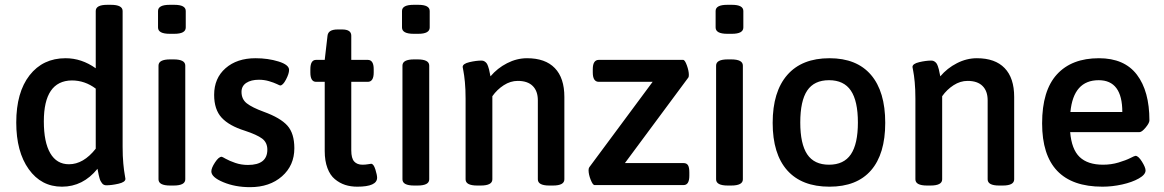

<svg xmlns="http://www.w3.org/2000/svg" viewBox="-20 -773 4863 802"><path d="M442.9 -752.9Q492.2 -752.9 492.2 -727.1V-160.2Q492.2 -120.1 495.1 -89.6Q498 -59.1 501 -43.9Q503.9 -28.8 503.9 -25.9Q503.9 -12.2 475.1 -5.6Q446.3 1 423.8 1Q418.5 1 413.8 -1.2Q409.2 -3.4 405.8 -8.1Q402.3 -12.7 399.9 -17.3Q397.5 -22 395.5 -29.5Q393.6 -37.1 392.3 -42.2Q391.1 -47.4 389.6 -55.9Q388.2 -64.5 387.2 -67.9Q326.7 6.8 238.8 6.8Q152.3 6.8 100.1 -66.2Q47.9 -139.2 47.9 -261.2Q47.9 -387.2 103.5 -458.5Q159.2 -529.8 253.9 -529.8Q320.8 -529.8 379.9 -487.8V-727.1Q379.9 -752.9 428.2 -752.9ZM279.8 -437Q163.1 -435.5 163.1 -266.1Q163.1 -179.2 189.9 -133.1Q216.8 -86.9 268.1 -86.9Q328.6 -86.9 379.9 -151.9V-402.8Q334.5 -437 279.8 -437Z M708 -752.9Q755.9 -752.9 755.9 -727.1V-658.2Q755.9 -631.8 708 -631.8H689Q640.1 -631.8 640.1 -658.2V-727.1Q640.1 -752.9 689 -752.9ZM705.1 -524.9Q753.9 -524.9 753.9 -499V-23.9Q753.9 2 705.1 2H690.9Q642.1 2 642.1 -23.9V-499Q642.1 -524.9 690.9 -524.9Z M1047.4 -529.8Q1099.6 -529.8 1143.6 -516.1Q1187.5 -502.4 1187.5 -481Q1187.5 -465.3 1174.6 -440.7Q1161.6 -416 1150.4 -416Q1148.4 -416 1136.5 -421.9Q1124.5 -427.7 1104.2 -433.8Q1084 -439.9 1061.5 -439.9Q1028.8 -439.9 1008.8 -426.8Q988.8 -413.6 988.8 -389.2Q988.8 -358.4 1011.2 -341.1Q1033.7 -323.7 1081.5 -306.2Q1151.4 -280.8 1180.4 -248.3Q1209.5 -215.8 1209.5 -153.8Q1209.5 -82 1158 -36.6Q1106.4 8.8 1024.4 8.8Q962.4 8.8 912.6 -12Q862.8 -32.7 862.8 -57.1Q862.8 -71.3 878.2 -94.7Q893.6 -118.2 905.8 -118.2Q908.2 -118.2 923.1 -109.6Q938 -101.1 962.9 -92.5Q987.8 -84 1015.6 -84Q1096.7 -84 1096.7 -147.9Q1096.7 -177.7 1075 -194.1Q1053.2 -210.4 1002.4 -227.1Q937 -247.6 905.8 -281.5Q874.5 -315.4 874.5 -377Q874.5 -446.3 922.1 -488Q969.7 -529.8 1047.4 -529.8Z M1409.2 -649.9Q1447.3 -649.9 1447.3 -624V-522.9H1516.1Q1541 -522.9 1541 -483.9V-470.2Q1541 -431.2 1516.1 -431.2H1447.3V-145Q1447.3 -111.8 1459.5 -98.4Q1471.7 -85 1494.1 -85Q1505.9 -85 1516.8 -86.9Q1527.8 -88.9 1530.3 -88.9Q1540.5 -88.9 1547.9 -65.4Q1555.2 -42 1555.2 -30.8Q1555.2 6.8 1472.2 6.8Q1444.8 6.8 1421.6 -0.7Q1398.4 -8.3 1378.7 -24.7Q1358.9 -41 1347.7 -71Q1336.4 -101.1 1336.4 -142.1V-431.2H1300.3Q1276.4 -431.2 1276.4 -470.2V-483.9Q1276.4 -522.9 1300.3 -522.9H1336.4L1348.1 -624Q1351.1 -649.9 1390.1 -649.9Z M1727.1 -752.9Q1774.9 -752.9 1774.9 -727.1V-658.2Q1774.9 -631.8 1727.1 -631.8H1708Q1659.2 -631.8 1659.2 -658.2V-727.1Q1659.2 -752.9 1708 -752.9ZM1724.1 -524.9Q1772.9 -524.9 1772.9 -499V-23.9Q1772.9 2 1724.1 2H1710Q1661.1 2 1661.1 -23.9V-499Q1661.1 -524.9 1710 -524.9Z M2181.6 -529.8Q2257.8 -529.8 2297.6 -488.5Q2337.4 -447.3 2337.4 -368.2V-23.9Q2337.4 2 2289.6 2H2274.4Q2226.6 2 2226.6 -23.9V-354Q2226.6 -392.6 2205.3 -413.8Q2184.1 -435.1 2142.6 -435.1Q2112.3 -435.1 2084.2 -417Q2056.2 -398.9 2036.6 -371.1V-23.9Q2036.6 2 1987.8 2H1973.6Q1924.8 2 1924.8 -23.9V-360.8Q1924.8 -399.9 1921.9 -430.2Q1918.9 -460.4 1915.8 -475.6Q1912.6 -490.7 1912.6 -493.2Q1912.6 -506.8 1940.9 -513.4Q1969.2 -520 1991.7 -520Q1998.5 -520 2003.9 -516.6Q2009.3 -513.2 2012.5 -509Q2015.6 -504.9 2018.6 -496.6Q2021.5 -488.3 2022.7 -483.2Q2023.9 -478 2025.9 -467.8Q2027.8 -457.5 2028.8 -454.1Q2057.6 -488.3 2098.1 -509Q2138.7 -529.8 2181.6 -529.8Z M2833.5 -522.9Q2840.8 -522.9 2849.1 -500Q2857.4 -477.1 2857.4 -460Q2857.4 -451.2 2854.5 -448.2L2590.3 -91.8H2835.4Q2848.1 -91.8 2853.8 -82.8Q2859.4 -73.7 2859.4 -53.2V-39.1Q2859.4 0 2835.4 0H2463.4Q2456.1 0 2447.3 -22.2Q2438.5 -44.4 2438.5 -62Q2438.5 -69.8 2441.4 -74.2L2706.1 -431.2H2481.4Q2456.1 -431.2 2456.1 -470.2V-483.9Q2456.1 -522.9 2481.4 -522.9Z M3037.1 -752.9Q3085 -752.9 3085 -727.1V-658.2Q3085 -631.8 3037.1 -631.8H3018.1Q2969.2 -631.8 2969.2 -658.2V-727.1Q2969.2 -752.9 3018.1 -752.9ZM3034.2 -524.9Q3083 -524.9 3083 -499V-23.9Q3083 2 3034.2 2H3020Q2971.2 2 2971.2 -23.9V-499Q2971.2 -524.9 3020 -524.9Z M3444.8 -529.8Q3558.6 -529.8 3618.2 -460.2Q3677.7 -390.6 3677.7 -259.8Q3677.7 -129.9 3618.4 -61.5Q3559.1 6.8 3444.8 6.8Q3329.1 6.8 3268.3 -61.5Q3207.5 -129.9 3207.5 -259.8Q3207.5 -390.1 3268.6 -460Q3329.6 -529.8 3444.8 -529.8ZM3322.8 -261.2Q3322.8 -171.9 3351.8 -128.4Q3380.9 -85 3442.9 -85Q3504.9 -85 3534.2 -128.4Q3563.5 -171.9 3563.5 -261.2Q3563.5 -351.1 3534.2 -394.5Q3504.9 -438 3442.9 -438Q3380.9 -438 3351.8 -394.8Q3322.8 -351.6 3322.8 -261.2Z M4060.5 -529.8Q4136.7 -529.8 4176.5 -488.5Q4216.3 -447.3 4216.3 -368.2V-23.9Q4216.3 2 4168.5 2H4153.3Q4105.5 2 4105.5 -23.9V-354Q4105.5 -392.6 4084.2 -413.8Q4063 -435.1 4021.5 -435.1Q3991.2 -435.1 3963.1 -417Q3935.1 -398.9 3915.5 -371.1V-23.9Q3915.5 2 3866.7 2H3852.5Q3803.7 2 3803.7 -23.9V-360.8Q3803.7 -399.9 3800.8 -430.2Q3797.9 -460.4 3794.7 -475.6Q3791.5 -490.7 3791.5 -493.2Q3791.5 -506.8 3819.8 -513.4Q3848.1 -520 3870.6 -520Q3877.4 -520 3882.8 -516.6Q3888.2 -513.2 3891.4 -509Q3894.5 -504.9 3897.5 -496.6Q3900.4 -488.3 3901.6 -483.2Q3902.8 -478 3904.8 -467.8Q3906.7 -457.5 3907.7 -454.1Q3936.5 -488.3 3977.1 -509Q4017.6 -529.8 4060.5 -529.8Z M4570.3 -529.8Q4676.8 -529.8 4729 -460.9Q4781.2 -392.1 4781.2 -270Q4781.2 -259.3 4765.4 -240.2Q4749.5 -221.2 4740.2 -221.2H4450.2Q4456.1 -149.4 4489.7 -117.2Q4523.4 -85 4587.4 -85Q4621.6 -85 4652.3 -94.2Q4683.1 -103.5 4701.4 -112.8Q4719.7 -122.1 4723.1 -122.1Q4734.9 -122.1 4750 -97.9Q4765.1 -73.7 4765.1 -61Q4765.1 -43.5 4737.1 -27.6Q4709 -11.7 4667.2 -2.4Q4625.5 6.8 4585 6.8Q4333 6.8 4333 -257.8Q4333 -394.5 4394.8 -462.2Q4456.5 -529.8 4570.3 -529.8ZM4569.3 -438Q4463.9 -438 4451.2 -305.2H4668Q4668 -438 4569.3 -438Z"/></svg>

Font: Asap Symbol
Style: Regular
Weight: 900
Designer: Tania Quindós, Elena González Miranda, Marcela Romero, Pablo Cosgaya
Foundry: Omnibus-Type
Version: Version 1.000;PS 001.000;hotconv 1.0.70;makeotf.lib2.5.58329